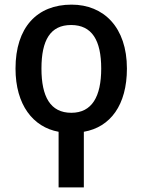

<svg xmlns="http://www.w3.org/2000/svg" viewBox="-20 -569 615 829"><path d="M289 -549C140 -549 47 -451 47 -273C47 -116 123 -20 233 0V240H342V0C457 -20 528 -116 528 -273C528 -451 428 -549 289 -549ZM287 -461C377 -461 417 -395 417 -273C417 -152 377 -82 288 -82C197 -82 159 -152 159 -273C159 -395 197 -461 287 -461Z"/></svg>

Font: Noto Sans Thai Medium
Style: Regular
Weight: 500
Designer: Monotype Design Team
Foundry: Monotype Imaging Inc.
Version: Version 1.901